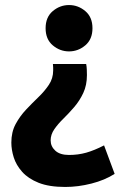

<svg xmlns="http://www.w3.org/2000/svg" viewBox="-20 -545 495 762"><path d="M254 -341Q218 -341 189.5 -365Q161 -389 161 -433Q161 -477 189.5 -501Q218 -525 254 -525Q290 -525 318.5 -501Q347 -477 347 -433Q347 -389 318.5 -365Q290 -341 254 -341ZM239 197Q175 197 133.5 180.5Q92 164 68 137Q44 110 34.5 79.5Q25 49 25 21Q25 -21 42 -52.5Q59 -84 83.5 -110Q108 -136 132.5 -159.5Q157 -183 174 -208.5Q191 -234 191 -265Q191 -269 191 -277Q191 -285 190 -291H322Q324 -281 324.5 -268.5Q325 -256 325 -247Q325 -207 310.5 -176Q296 -145 274.5 -120Q253 -95 231.5 -74Q210 -53 195.5 -32Q181 -11 181 12Q181 36 199.5 53Q218 70 254 70Q290 70 322 61Q354 52 393 32L435 145Q396 170 343 183.5Q290 197 239 197Z"/></svg>

Font: Ubuntu Sans ExtraBold
Style: Regular
Weight: 800
Designer: Dalton Maag Ltd
Foundry: Dalton Maag Ltd
Version: Version 1.006; ttfautohint (v1.8.4.7-5d5b)